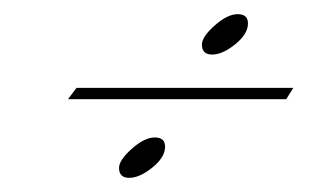

<svg xmlns="http://www.w3.org/2000/svg" viewBox="-20 -347 451 271"><path d="M265 -284Q265 -295 283 -311Q301 -327 315.5 -327Q330 -327 330 -314Q330 -299 312 -284.5Q294 -270 279.5 -270Q265 -270 265 -284ZM148 -110Q148 -121 166 -137Q184 -153 198.5 -153Q213 -153 213 -140Q213 -125 195 -110.5Q177 -96 162.5 -96Q148 -96 148 -110ZM394 -223 384 -207H76L88 -223Z"/></svg>

Font: Monsieur La Doulaise
Style: Regular
Weight: 400
Designer: Alejandro Paul
Foundry: Alejandro Paul
Version: Version 1.000